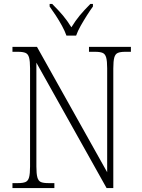

<svg xmlns="http://www.w3.org/2000/svg" viewBox="-20 -951 716 971"><path d="M43 0V-25H72Q96 -25 109 -30.5Q122 -36 127 -54Q132 -72 132 -109V-606Q132 -642 127 -660Q122 -678 109 -683.5Q96 -689 72 -689H43V-714H167L522 -80V-606Q522 -642 517 -660Q512 -678 499 -683.5Q486 -689 462 -689H430V-714H642V-689H613Q589 -689 576 -683.5Q563 -678 558 -660Q553 -642 553 -605V0H519L164 -634V-109Q164 -72 169 -54Q174 -36 186.5 -30.5Q199 -25 224 -25H255V0ZM316 -771Q308 -794 293.5 -820.5Q279 -847 262 -873Q245 -899 231 -918V-931H244Q276 -899 298 -873Q320 -847 341 -813Q362 -847 383.5 -873Q405 -899 437 -931H450V-918Q436 -899 419.5 -873Q403 -847 388 -820.5Q373 -794 365 -771Z"/></svg>

Font: Noto Serif Armenian SemiCondensed ExtraLight
Style: Regular
Weight: 200
Width: 4
Designer: Monotype Design Team
Foundry: Monotype Imaging Inc.
Version: Version 2.008; ttfautohint (v1.8.4.7-5d5b)